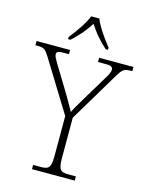

<svg xmlns="http://www.w3.org/2000/svg" viewBox="-145 -1014 843 1097"><g transform="rotate(15 276.5 -465.5)"><path d="M161 -784V-771H175C223 -815 249 -847 279 -893C309 -847 335 -815 383 -771H397V-784C366 -822 320 -886 303 -931H255C238 -886 192 -822 161 -784ZM154 0H407V-25H364C315 -25 303 -35 303 -109V-344L480 -640C506 -682 515 -689 555 -689H563V-714H360V-689H405C440 -689 448 -681 448 -667C448 -654 440 -637 427 -616L339 -470C314 -428 294 -395 284 -373C264 -410 240 -451 215 -492L137 -620C125 -640 115 -656 115 -669C115 -681 120 -689 154 -689H188V-714H-10V-689H0C41 -689 48 -683 73 -644L259 -342V-108C259 -35 246 -25 198 -25H154Z"/></g></svg>

Font: Noto Serif Telugu ExtraLight
Style: Regular
Weight: 200
Designer: Jelle Bosma - Monotype Design Team
Foundry: Monotype Imaging Inc.
Version: Version 2.005